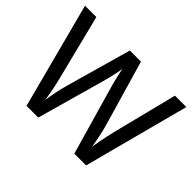

<svg xmlns="http://www.w3.org/2000/svg" viewBox="-144 -968 1222 1222"><g transform="rotate(45 467.0 -357.0)"><path d="M923.3 -713.9 734.9 0H628.9L498.5 -454.1Q493.2 -472.2 487.8 -493.2Q482.4 -514.2 477.3 -534.9Q472.2 -555.7 468.8 -572.3Q465.3 -588.9 463.9 -597.7Q462.9 -588.9 459.7 -572.5Q456.5 -556.2 452.1 -535.6Q447.8 -515.1 442.4 -493.9Q437 -472.7 431.6 -453.6L304.2 0H198.7L11.2 -713.9H113.3L222.2 -280.8Q227.5 -259.3 232.7 -237.1Q237.8 -214.8 242.2 -192.6Q246.6 -170.4 250 -149.7Q253.4 -128.9 256.3 -110.4Q258.8 -129.4 262.7 -151.1Q266.6 -172.9 271.2 -195.3Q275.9 -217.8 281.2 -239.7Q286.6 -261.7 292.5 -281.7L414.6 -713.9H514.6L641.1 -279.3Q647 -258.8 652.6 -236.3Q658.2 -213.9 662.8 -191.4Q667.5 -168.9 671.1 -148.4Q674.8 -127.9 677.7 -110.4Q681.2 -134.8 686.3 -163.1Q691.4 -191.4 698.2 -221.7Q705.1 -252 711.9 -281.2L820.8 -713.9Z"/></g></svg>

Font: Open Sans Medium
Style: Regular
Weight: 500
Designer: Monotype Design Team
Foundry: Monotype Imaging Inc.
Version: Version 3.000